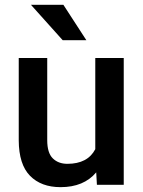

<svg xmlns="http://www.w3.org/2000/svg" viewBox="-20 -770 596 800"><path d="M244.1 -750 339.8 -602.5H241.2L108.9 -750ZM383.8 0 380.9 -51.8Q329.1 9.8 232.4 9.8Q151.4 9.8 105 -37.6Q58.6 -85 58.1 -185.1V-528.3H176.8V-186Q176.8 -132.8 200 -110.1Q223.1 -87.4 260.7 -87.4Q345.2 -87.4 377 -148.4V-528.3H495.6V0Z"/></svg>

Font: Mardoto Medium
Style: Regular
Weight: 500
Designer: Christian Robertson, Vahan Hovhannisyan
Foundry: Google
Version: Version 1.000